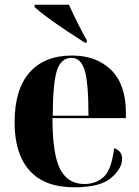

<svg xmlns="http://www.w3.org/2000/svg" viewBox="-20 -786 592 816"><path d="M296 10Q406 10 452.5 -30Q499 -70 499 -111Q499 -145 465 -156Q454 -65 421 -34.5Q388 -4 338 -4Q269 -4 236 -66.5Q203 -129 203 -284H515V-307Q515 -427 452.5 -488.5Q390 -550 286 -550Q169 -550 105.5 -478Q42 -406 42 -265Q42 -134 105 -62Q168 10 296 10ZM204 -294Q205 -436 222.5 -488Q240 -540 284 -540Q323 -540 339.5 -488.5Q356 -437 356 -294ZM340 -605H349V-615Q334 -640 311 -686Q288 -732 273 -766H127V-756Q146 -738 185 -709.5Q224 -681 267 -652.5Q310 -624 340 -605Z"/></svg>

Font: Noto Serif Display SemiCondensed Extra
Style: Regular
Weight: 800
Width: 4
Designer: Monotype Design Team
Foundry: Monotype Imaging Inc.
Version: Version 1.900